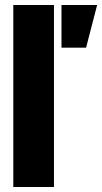

<svg xmlns="http://www.w3.org/2000/svg" viewBox="-20 -745 407 765"><path d="M33 0V-725H195V0ZM225 -555V-725H367L323 -555Z"/></svg>

Font: Archivo ExtraCondensed Black
Style: Regular
Weight: 900
Width: 2
Designer: Hector Gatti
Foundry: Omnibus-Type
Version: Version 2.001; ttfautohint (v1.8.3)